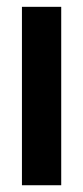

<svg xmlns="http://www.w3.org/2000/svg" viewBox="-20 -548 246 568"><path d="M44.9 -527.8H161.1V0H44.9Z"/></svg>

Font: D-DIN Condensed
Style: DINCondensed-Bold
Weight: 700
Width: 3
Designer: Charles Nix
Foundry: Datto Inc.
Version: Version 1.10